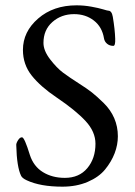

<svg xmlns="http://www.w3.org/2000/svg" viewBox="-20 -684 505 720"><path d="M223 -17Q277 -17 307.5 -53.5Q338 -90 338 -145Q338 -190 301 -230Q264 -270 193 -318Q132 -359 99 -400.5Q66 -442 66 -497Q66 -565 123 -614.5Q180 -664 267 -664Q295 -664 322.5 -659Q350 -654 366.5 -649Q383 -644 386 -644Q399 -644 403 -621Q411 -573 412 -539Q413 -512 405 -512Q391 -512 381.5 -520Q372 -528 370 -540Q363 -583 332 -607Q301 -631 258 -631Q210 -631 176.5 -601.5Q143 -572 143 -523Q143 -494 168 -461.5Q193 -429 216.5 -411.5Q240 -394 276 -371Q306 -352 324.5 -337.5Q343 -323 369 -297.5Q395 -272 408.5 -240.5Q422 -209 422 -173Q422 -141 410 -109.5Q398 -78 374.5 -49Q351 -20 309 -2Q267 16 214 16Q131 16 80 -8Q63 -16 59 -25Q43 -58 41 -139Q40 -146 47.5 -158Q55 -170 63 -169Q72 -168 92 -103Q106 -60 141 -38.5Q176 -17 223 -17Z"/></svg>

Font: EB Garamond
Style: SC
Weight: 400
Version: Version 000.010